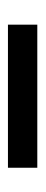

<svg xmlns="http://www.w3.org/2000/svg" viewBox="160 -514 112 471"><g transform="rotate(90 215.5 -278.0)"><path d="M40 -242V-314H391V-242Z"/></g></svg>

Font: Sulphur Point
Style: Bold
Weight: 700
Designer: Noponies / Dale Sattler
Foundry: Noponies
Version: Version 1.000; ttfautohint (v1.8)